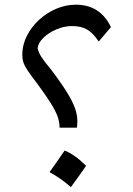

<svg xmlns="http://www.w3.org/2000/svg" viewBox="-20 -784 563 812"><path d="M449.2 -669.4 397.5 -608.4Q373.5 -644.5 348.1 -659.2Q322.8 -673.8 285.2 -673.8Q251.5 -673.8 218.8 -659.9Q186 -646 163.8 -624.5Q141.6 -603 139.2 -580.1Q143.1 -562 154.8 -543.5Q166.5 -524.9 195.3 -490.7Q255.4 -411.6 281.2 -362.5Q307.1 -313.5 307.1 -272.5Q307.1 -256.3 305.2 -244.1H231.9Q231.9 -268.6 223.1 -292.5Q214.4 -316.4 193.8 -349.1Q173.3 -381.8 137.2 -430.7Q111.3 -464.4 97.7 -484.6Q84 -504.9 79.1 -519.8Q74.2 -534.7 74.2 -552.2Q74.2 -592.8 93 -630.9Q111.8 -668.9 144 -699Q176.3 -729 217 -746.6Q257.8 -764.2 301.3 -764.2Q403.3 -764.2 449.2 -669.4ZM253.4 -147.3Q295.3 -131.1 344.1 -82.8Q328.6 -60.3 312.7 -38Q296.9 -15.7 279.7 7.4Q238.9 -29.1 189.5 -56Q206.1 -79.6 221.7 -101.6Q237.3 -123.6 253.4 -147.3Z"/></svg>

Font: Pinar DS1 Medium
Style: Regular
Weight: 500
Designer: Amin Abedi
Version: Version 3.000